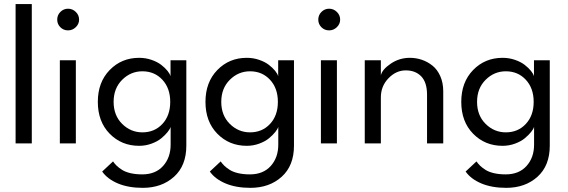

<svg xmlns="http://www.w3.org/2000/svg" viewBox="-20 -708 2804 948"><path d="M137 0H57V-688H137Z M316 -558Q293.5 -558 278 -573.5Q262.5 -589 262.5 -611Q262.5 -633.5 278.2 -649.2Q294 -665 316 -665Q338 -665 354.2 -649.2Q370.5 -633.5 370.5 -611Q370.5 -589.5 354.2 -573.8Q338 -558 316 -558ZM275.5 0V-410.5H354.5V0Z M685 219.5Q614 219.5 562.2 197.8Q510.5 176 484.5 139L538 89Q546.5 101 556 110.2Q565.5 119.5 582 130.2Q598.5 141 624.2 147Q650 153 682.5 153Q748 153 785.2 111.5Q822.5 70 822.5 6.5V-81.5Q819.5 -71 807.5 -56Q795.5 -41 776.5 -25.2Q757.5 -9.5 728.2 1.2Q699 12 667 12Q580 12 521.5 -47.8Q463 -107.5 463 -205Q463 -302 521.5 -362.2Q580 -422.5 667 -422.5Q699 -422.5 728 -412.5Q757 -402.5 776 -387.8Q795 -373 807 -358.2Q819 -343.5 822 -331.5V-410.5H900V11.5Q900 110 839.2 164.8Q778.5 219.5 685 219.5ZM683 -54.5Q743 -54.5 781.8 -96Q820.5 -137.5 820.5 -205Q820.5 -272.5 781.8 -314.2Q743 -356 683 -356Q625.5 -356 583.2 -314Q541 -272 541 -205Q541 -138 583.2 -96.2Q625.5 -54.5 683 -54.5Z M1216.5 219.5Q1145.5 219.5 1093.8 197.8Q1042 176 1016 139L1069.5 89Q1078 101 1087.5 110.2Q1097 119.5 1113.5 130.2Q1130 141 1155.8 147Q1181.5 153 1214 153Q1279.5 153 1316.8 111.5Q1354 70 1354 6.5V-81.5Q1351 -71 1339 -56Q1327 -41 1308 -25.2Q1289 -9.5 1259.8 1.2Q1230.5 12 1198.5 12Q1111.5 12 1053 -47.8Q994.5 -107.5 994.5 -205Q994.5 -302 1053 -362.2Q1111.5 -422.5 1198.5 -422.5Q1230.5 -422.5 1259.5 -412.5Q1288.5 -402.5 1307.5 -387.8Q1326.5 -373 1338.5 -358.2Q1350.5 -343.5 1353.5 -331.5V-410.5H1431.5V11.5Q1431.5 110 1370.8 164.8Q1310 219.5 1216.5 219.5ZM1214.5 -54.5Q1274.5 -54.5 1313.2 -96Q1352 -137.5 1352 -205Q1352 -272.5 1313.2 -314.2Q1274.5 -356 1214.5 -356Q1157 -356 1114.8 -314Q1072.5 -272 1072.5 -205Q1072.5 -138 1114.8 -96.2Q1157 -54.5 1214.5 -54.5Z M1605 -558Q1582.5 -558 1567 -573.5Q1551.5 -589 1551.5 -611Q1551.5 -633.5 1567.2 -649.2Q1583 -665 1605 -665Q1627 -665 1643.2 -649.2Q1659.5 -633.5 1659.5 -611Q1659.5 -589.5 1643.2 -573.8Q1627 -558 1605 -558ZM1564.5 0V-410.5H1643.5V0Z M2003.5 -422.5Q2034.5 -422.5 2063 -412.8Q2091.5 -403 2115.5 -383.8Q2139.5 -364.5 2154 -331.8Q2168.5 -299 2168.5 -257V0H2088.5V-240.5Q2088.5 -301 2060 -330.8Q2031.5 -360.5 1983.5 -360.5Q1935.5 -360.5 1898 -321.5Q1860.5 -282.5 1860.5 -227.5V0H1781V-410.5H1860.5V-336Q1867 -365 1909.5 -393.8Q1952 -422.5 2003.5 -422.5Z M2479.5 219.5Q2408.5 219.5 2356.8 197.8Q2305 176 2279 139L2332.5 89Q2341 101 2350.5 110.2Q2360 119.5 2376.5 130.2Q2393 141 2418.8 147Q2444.5 153 2477 153Q2542.5 153 2579.8 111.5Q2617 70 2617 6.5V-81.5Q2614 -71 2602 -56Q2590 -41 2571 -25.2Q2552 -9.5 2522.8 1.2Q2493.5 12 2461.5 12Q2374.5 12 2316 -47.8Q2257.5 -107.5 2257.5 -205Q2257.5 -302 2316 -362.2Q2374.5 -422.5 2461.5 -422.5Q2493.5 -422.5 2522.5 -412.5Q2551.5 -402.5 2570.5 -387.8Q2589.5 -373 2601.5 -358.2Q2613.5 -343.5 2616.5 -331.5V-410.5H2694.5V11.5Q2694.5 110 2633.8 164.8Q2573 219.5 2479.5 219.5ZM2477.5 -54.5Q2537.5 -54.5 2576.2 -96Q2615 -137.5 2615 -205Q2615 -272.5 2576.2 -314.2Q2537.5 -356 2477.5 -356Q2420 -356 2377.8 -314Q2335.5 -272 2335.5 -205Q2335.5 -138 2377.8 -96.2Q2420 -54.5 2477.5 -54.5Z"/></svg>

Font: League Spartan
Style: Regular
Weight: 350
Foundry: The League of Moveable Type
Version: Version 2.002